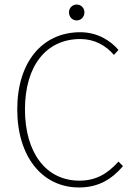

<svg xmlns="http://www.w3.org/2000/svg" viewBox="-20 -814 602 846"><path d="M328 12C414 12 472 -24 522 -82L502 -102C452 -46 400 -18 330 -18C182 -18 90 -142 90 -332C90 -522 182 -642 334 -642C396 -642 446 -614 482 -572L502 -594C468 -634 410 -672 334 -672C166 -672 56 -540 56 -332C56 -124 166 12 328 12ZM318 -724C336 -724 352 -738 352 -760C352 -780 336 -794 318 -794C300 -794 284 -780 284 -760C284 -738 300 -724 318 -724Z"/></svg>

Font: Source Sans Pro ExtraLight
Style: Regular
Weight: 200
Designer: Paul D. Hunt
Foundry: Adobe Systems Incorporated
Version: Version 3.006;hotconv 1.0.111;makeotfexe 2.5.65597